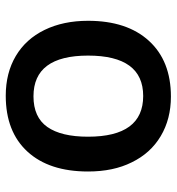

<svg xmlns="http://www.w3.org/2000/svg" viewBox="6 -596 600 651"><g transform="rotate(-90 305.5 -270.0)"><path d="M307 -550Q185 -550 117.5 -476.5Q50 -403 50 -271Q50 -185 81 -123Q112 -59 170 -24.5Q228 10 304 10Q425 10 493 -64.5Q561 -139 561 -271Q561 -355 530 -418.5Q499 -482 441.5 -516Q384 -550 307 -550ZM305 -456Q443 -456 443 -271Q443 -84 306 -84Q168 -84 168 -271Q168 -362 201 -409Q234 -456 305 -456Z"/></g></svg>

Font: OpenSansMMV
Style: Semibold
Weight: 600
Designer: Steve Matteson
Foundry: Ascender Corporation
Version: Version 6.000